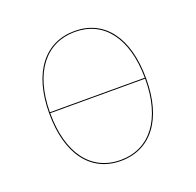

<svg xmlns="http://www.w3.org/2000/svg" viewBox="-100 -632 760 746"><g transform="rotate(-20 279.5 -259.0)"><path d="M281 -527.2C159.6 -527.2 79.3 -431 79.3 -259C79.3 -91 154.6 9.1 279.1 9.1C402.4 9.1 479.9 -89 479.9 -258.3C479.9 -429.5 403.5 -527.2 281 -527.2ZM281 -523.4C400.2 -523.4 474.3 -428.2 475.8 -263.1H83.4C84.6 -429.8 162.8 -523.4 281 -523.4ZM279.1 5.2C156.9 5.2 83.4 -93.9 83.4 -259V-259.3H475.8V-258.3C475.8 -91.9 400.2 5.2 279.1 5.2Z"/></g></svg>

Font: Fira Sans Four
Style: Regular
Weight: 100
Designer: Carrois Corporate & Edenspiekermann AG
Foundry: Carrois Corporate GbR & Edenspiekermann AG
Version: Version 4.203;PS 004.203;hotconv 1.0.88;makeotf.lib2.5.64775